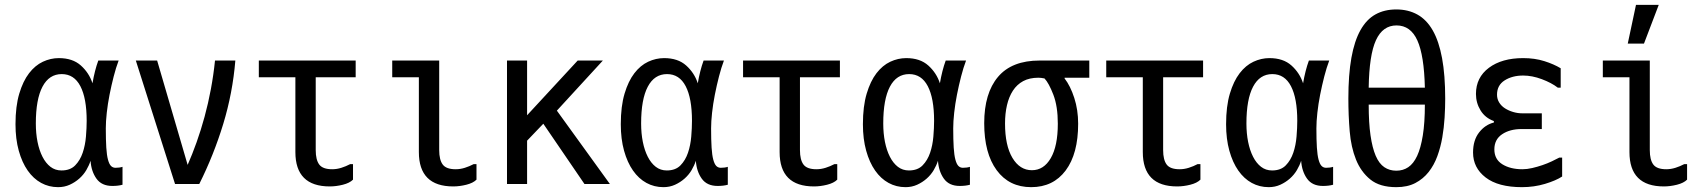

<svg xmlns="http://www.w3.org/2000/svg" viewBox="-20 -776 7040 793"><path d="M486 -13Q468 -8 444 -8Q400 -8 378.5 -38Q357 -68 354 -112Q348 -93 336.5 -73.5Q325 -54 307.5 -38.5Q290 -23 268 -13Q246 -3 220 -3Q182 -3 150 -20.5Q118 -38 94.5 -71.5Q71 -105 57.5 -153.5Q44 -202 44 -263Q44 -337 59.5 -389Q75 -441 100 -473.5Q125 -506 157 -521Q189 -536 223 -536Q280 -536 314 -505.5Q348 -475 362 -432Q371 -485 386 -526H470Q459 -497 449.5 -460Q440 -423 432.5 -385Q425 -347 421 -310.5Q417 -274 417 -246Q417 -198 419 -166.5Q421 -135 426 -116.5Q431 -98 438.5 -90.5Q446 -83 457 -83Q465 -83 472.5 -84Q480 -85 486 -87ZM338 -277Q338 -370 312 -420Q286 -470 235 -470Q183 -470 155.5 -418Q128 -366 128 -266Q128 -225 135 -190Q142 -155 155.5 -128.5Q169 -102 188.5 -87Q208 -72 234 -72Q270 -72 290.5 -93Q311 -114 321.5 -145Q332 -176 335 -212Q338 -248 338 -277Z M541 -526H629L755 -95Q774 -138 792 -188.5Q810 -239 825 -294Q840 -349 851 -408Q862 -467 868 -526H952Q941 -392 902 -264Q863 -136 803 -16H703Z M1438 -98V-34Q1424 -20 1396 -13Q1368 -6 1342 -6Q1200 -6 1200 -148V-457H1049V-526H1449V-457H1284V-156Q1284 -116 1298.5 -96.5Q1313 -77 1352 -77Q1371 -77 1390 -83Q1409 -89 1426 -98Z M1948 -98V-34Q1934 -20 1906 -13Q1878 -6 1852 -6Q1710 -6 1710 -148V-457H1600V-526H1794V-156Q1794 -116 1808.5 -96.5Q1823 -77 1862 -77Q1881 -77 1900 -83Q1919 -89 1936 -98Z M2280 -319 2499 -16H2394L2224 -265L2157 -195V-16H2074V-526H2157V-300L2366 -526H2470Z M2986 -13Q2968 -8 2944 -8Q2900 -8 2878.5 -38Q2857 -68 2854 -112Q2848 -93 2836.5 -73.5Q2825 -54 2807.5 -38.5Q2790 -23 2768 -13Q2746 -3 2720 -3Q2682 -3 2650 -20.5Q2618 -38 2594.5 -71.5Q2571 -105 2557.5 -153.5Q2544 -202 2544 -263Q2544 -337 2559.5 -389Q2575 -441 2600 -473.5Q2625 -506 2657 -521Q2689 -536 2723 -536Q2780 -536 2814 -505.5Q2848 -475 2862 -432Q2871 -485 2886 -526H2970Q2959 -497 2949.5 -460Q2940 -423 2932.5 -385Q2925 -347 2921 -310.5Q2917 -274 2917 -246Q2917 -198 2919 -166.5Q2921 -135 2926 -116.5Q2931 -98 2938.5 -90.5Q2946 -83 2957 -83Q2965 -83 2972.5 -84Q2980 -85 2986 -87ZM2838 -277Q2838 -370 2812 -420Q2786 -470 2735 -470Q2683 -470 2655.5 -418Q2628 -366 2628 -266Q2628 -225 2635 -190Q2642 -155 2655.5 -128.5Q2669 -102 2688.5 -87Q2708 -72 2734 -72Q2770 -72 2790.5 -93Q2811 -114 2821.5 -145Q2832 -176 2835 -212Q2838 -248 2838 -277Z M3438 -98V-34Q3424 -20 3396 -13Q3368 -6 3342 -6Q3200 -6 3200 -148V-457H3049V-526H3449V-457H3284V-156Q3284 -116 3298.5 -96.5Q3313 -77 3352 -77Q3371 -77 3390 -83Q3409 -89 3426 -98Z M3986 -13Q3968 -8 3944 -8Q3900 -8 3878.5 -38Q3857 -68 3854 -112Q3848 -93 3836.5 -73.5Q3825 -54 3807.5 -38.5Q3790 -23 3768 -13Q3746 -3 3720 -3Q3682 -3 3650 -20.5Q3618 -38 3594.5 -71.5Q3571 -105 3557.5 -153.5Q3544 -202 3544 -263Q3544 -337 3559.5 -389Q3575 -441 3600 -473.5Q3625 -506 3657 -521Q3689 -536 3723 -536Q3780 -536 3814 -505.5Q3848 -475 3862 -432Q3871 -485 3886 -526H3970Q3959 -497 3949.5 -460Q3940 -423 3932.5 -385Q3925 -347 3921 -310.5Q3917 -274 3917 -246Q3917 -198 3919 -166.5Q3921 -135 3926 -116.5Q3931 -98 3938.5 -90.5Q3946 -83 3957 -83Q3965 -83 3972.5 -84Q3980 -85 3986 -87ZM3838 -277Q3838 -370 3812 -420Q3786 -470 3735 -470Q3683 -470 3655.5 -418Q3628 -366 3628 -266Q3628 -225 3635 -190Q3642 -155 3655.5 -128.5Q3669 -102 3688.5 -87Q3708 -72 3734 -72Q3770 -72 3790.5 -93Q3811 -114 3821.5 -145Q3832 -176 3835 -212Q3838 -248 3838 -277Z M4045 -267Q4045 -391 4102 -458.5Q4159 -526 4274 -526H4479V-455H4377V-452Q4401 -421 4417 -371.5Q4433 -322 4433 -265Q4433 -141 4381.5 -72Q4330 -3 4239 -3Q4148 -3 4096.5 -73Q4045 -143 4045 -267ZM4349 -265Q4349 -337 4330.5 -385Q4312 -433 4294 -452Q4279 -455 4269 -455Q4232 -455 4206 -441Q4180 -427 4163.5 -401.5Q4147 -376 4139 -341.5Q4131 -307 4131 -266Q4131 -175 4161.5 -124Q4192 -73 4242 -73Q4291 -73 4320 -123Q4349 -173 4349 -265Z M4938 -98V-34Q4924 -20 4896 -13Q4868 -6 4842 -6Q4700 -6 4700 -148V-457H4549V-526H4949V-457H4784V-156Q4784 -116 4798.5 -96.5Q4813 -77 4852 -77Q4871 -77 4890 -83Q4909 -89 4926 -98Z M5486 -13Q5468 -8 5444 -8Q5400 -8 5378.5 -38Q5357 -68 5354 -112Q5348 -93 5336.5 -73.5Q5325 -54 5307.5 -38.5Q5290 -23 5268 -13Q5246 -3 5220 -3Q5182 -3 5150 -20.5Q5118 -38 5094.5 -71.5Q5071 -105 5057.5 -153.5Q5044 -202 5044 -263Q5044 -337 5059.5 -389Q5075 -441 5100 -473.5Q5125 -506 5157 -521Q5189 -536 5223 -536Q5280 -536 5314 -505.5Q5348 -475 5362 -432Q5371 -485 5386 -526H5470Q5459 -497 5449.5 -460Q5440 -423 5432.5 -385Q5425 -347 5421 -310.5Q5417 -274 5417 -246Q5417 -198 5419 -166.5Q5421 -135 5426 -116.5Q5431 -98 5438.5 -90.5Q5446 -83 5457 -83Q5465 -83 5472.5 -84Q5480 -85 5486 -87ZM5338 -277Q5338 -370 5312 -420Q5286 -470 5235 -470Q5183 -470 5155.5 -418Q5128 -366 5128 -266Q5128 -225 5135 -190Q5142 -155 5155.5 -128.5Q5169 -102 5188.5 -87Q5208 -72 5234 -72Q5270 -72 5290.5 -93Q5311 -114 5321.5 -145Q5332 -176 5335 -212Q5338 -248 5338 -277Z M5549 -369Q5549 -467 5561.5 -537Q5574 -607 5599 -651.5Q5624 -696 5661 -716.5Q5698 -737 5747 -737Q5796 -737 5834 -716Q5872 -695 5897.5 -650.5Q5923 -606 5936 -536Q5949 -466 5949 -368Q5949 -332 5946.5 -290.5Q5944 -249 5937 -208.5Q5930 -168 5916.5 -131Q5903 -94 5880.5 -65.5Q5858 -37 5825.5 -20Q5793 -3 5747 -3Q5679 -3 5640 -34.5Q5601 -66 5580.5 -117Q5560 -168 5554.5 -234Q5549 -300 5549 -369ZM5865 -414Q5862 -547 5834 -609Q5806 -671 5748 -671Q5691 -671 5663 -610Q5635 -549 5633 -414ZM5633 -344Q5633 -269 5640.5 -217Q5648 -165 5662 -132.5Q5676 -100 5697.5 -85.5Q5719 -71 5747 -71Q5775 -71 5796.5 -85.5Q5818 -100 5833 -132Q5848 -164 5856.5 -216.5Q5865 -269 5865 -344Z M6064 -146Q6064 -197 6089 -229Q6114 -261 6150 -270V-276Q6114 -289 6095 -320Q6076 -351 6076 -388Q6076 -456 6129.5 -496Q6183 -536 6271 -536Q6319 -536 6358.5 -523.5Q6398 -511 6426 -494V-414H6414Q6388 -434 6348 -449Q6308 -464 6271 -464Q6226 -464 6194.5 -444Q6163 -424 6163 -385Q6163 -367 6172 -352.5Q6181 -338 6196 -328.5Q6211 -319 6229.5 -313.5Q6248 -308 6266 -308H6348V-243H6264Q6216 -243 6184 -221.5Q6152 -200 6152 -159Q6152 -118 6185 -97.5Q6218 -77 6268 -77Q6287 -77 6308.5 -82Q6330 -87 6350.5 -94Q6371 -101 6389 -109.5Q6407 -118 6420 -125H6432V-47Q6406 -30 6361 -16.5Q6316 -3 6266 -3Q6168 -3 6116 -43Q6064 -83 6064 -146Z M6948 -98V-34Q6934 -20 6906 -13Q6878 -6 6852 -6Q6710 -6 6710 -148V-457H6600V-526H6794V-156Q6794 -116 6808.5 -96.5Q6823 -77 6862 -77Q6881 -77 6900 -83Q6919 -89 6936 -98ZM6737 -756H6831L6770 -596H6703Z"/></svg>

Font: D2Coding
Style: Regular
Weight: 400
Monospace: yes
Designer: Yong-Rak Park; Jeong-Hwan Yoon; Sang-Min Lee;
Foundry: NHN Corporation
Version: Version 1.3.2; Build 20180524